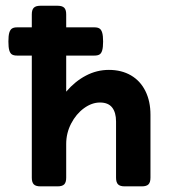

<svg xmlns="http://www.w3.org/2000/svg" viewBox="-20 -661 640 681"><path d="M513.7 -253.9V-30.8Q513.7 -14.2 506.6 -7.1Q499.5 0 482.9 0H422.4Q405.8 0 398.7 -7.1Q391.6 -14.2 391.6 -30.8V-230Q391.6 -262.2 377.7 -279.8Q363.8 -297.4 334.5 -297.4Q305.7 -297.4 277.8 -277.1Q250 -256.8 232.4 -222.9Q214.8 -189 214.8 -150.4V-30.8Q214.8 -14.2 207.8 -7.1Q200.7 0 184.1 0H123.5Q106.9 0 99.9 -7.1Q92.8 -14.2 92.8 -30.8V-463.9H40.5Q28.8 -463.9 22.5 -467.8Q16.1 -471.7 12.9 -482.4Q9.8 -493.2 9.8 -513.7Q9.8 -534.2 12.9 -544.9Q16.1 -555.7 22.5 -559.8Q28.8 -564 40.5 -564H92.8V-609.9Q92.8 -626.5 99.9 -633.5Q106.9 -640.6 123.5 -640.6H184.1Q200.7 -640.6 207.8 -633.5Q214.8 -626.5 214.8 -609.9V-564H314.9Q326.7 -564 333 -559.8Q339.4 -555.7 342.5 -544.9Q345.7 -534.2 345.7 -513.7Q345.7 -493.2 342.5 -482.4Q339.4 -471.7 333 -467.8Q326.7 -463.9 314.9 -463.9H214.8V-335.9Q246.1 -372.6 284.7 -392.8Q323.2 -413.1 366.2 -413.1Q411.1 -413.1 444.6 -393.6Q478 -374 495.8 -337.9Q513.7 -301.8 513.7 -253.9Z"/></svg>

Font: Courier Prime Sans
Style: Bold
Weight: 700
Designer: Alan Dague-Greene
Foundry: Quote-Unquote Apps
Version: Version 3.020